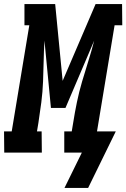

<svg xmlns="http://www.w3.org/2000/svg" viewBox="-58 -755 625 950"><path d="M378 175H261L347 0H260V-105H297L304 -147Q312 -198 322.5 -249Q333 -300 348 -351Q363 -402 379 -452.5Q395 -503 408 -554L266 -221H194L162 -554Q159 -503 158 -452.5Q157 -402 155 -351Q153 -300 146.5 -249Q140 -198 132 -147L125 -105H148L149 0H-37L-38 -105H0L87 -630H63V-735H215L252 -355L415 -735H546L547 -630H509L422 -105H515Z"/></svg>

Font: Iosevka Curly Slab Extrabold
Style: Italic
Weight: 800
Italic angle: -9°
Monospace: yes
Designer: Belleve Invis
Foundry: Belleve Invis
Version: Version 22.1.2; ttfautohint (v1.8.4)